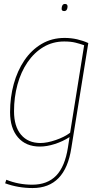

<svg xmlns="http://www.w3.org/2000/svg" viewBox="-20 -732 506 972"><path d="M6 196 12 178Q74 203 143 203Q220 203 264.5 157Q309 111 324 14L332 -38Q298 -16 257.5 -3Q217 10 182 10Q111 10 71 -36.5Q31 -83 31 -164Q31 -239 49.5 -306.5Q68 -374 103.5 -426.5Q139 -479 190.5 -509.5Q242 -540 307 -540Q340 -540 370.5 -533Q401 -526 427 -514L341 18Q310 220 145 220Q72 220 6 196ZM406 -503Q386 -510 362.5 -516Q339 -522 305 -522Q247 -522 200 -494Q153 -466 119.5 -417Q86 -368 68.5 -304Q51 -240 51 -169Q51 -92 86.5 -50Q122 -8 185 -8Q218 -8 262 -23Q306 -38 335 -60ZM305 -676Q292 -676 292 -687Q292 -698 296 -705Q300 -712 309 -712Q322 -712 322 -699Q322 -690 318 -683Q314 -676 305 -676Z"/></svg>

Font: Georama Thin
Style: Italic
Weight: 100
Italic angle: -9°
Designer: Jean-Baptiste Levee
Foundry: Production Type
Version: Version 1.000